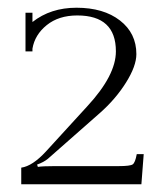

<svg xmlns="http://www.w3.org/2000/svg" viewBox="-20 -879 417 497"><path d="M64 -746H46V-846H64V-822Q111 -859 178 -859Q248 -859 290.5 -826Q333 -793 333 -739Q333 -708 306 -665Q279 -622 238 -586L104 -468Q93 -459 76 -453L78 -447Q90 -449 122 -449H287Q317 -449 323.5 -453.5Q330 -458 334 -480H352L346 -402H35V-445Q64 -449 99 -487L206 -604Q280 -684 280 -746Q280 -839 180 -839Q132 -839 101 -814Q70 -789 64 -753Z"/></svg>

Font: Foglihten068fMac
Style: Regular
Weight: 500
Designer: gluk (gluksza@wp.pl)
Foundry: gluk (gluksza@wp.pl)
Version: Version 0.68